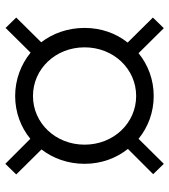

<svg xmlns="http://www.w3.org/2000/svg" viewBox="23 -722 636 722"><g transform="rotate(90 341.0 -361.0)"><path d="M85 -64 178 -158C222 -122 279 -100 341 -100C402 -100 458 -121 502 -157L596 -63L636 -104L542 -199C576 -243 596 -299 596 -361C596 -424 575 -480 540 -524L635 -619L596 -659L502 -564C458 -600 402 -621 341 -621C280 -621 224 -600 180 -564L86 -659L46 -618L140 -523C105 -479 85 -423 85 -361C85 -299 105 -242 139 -198L46 -104ZM341 -167C239 -167 158 -252 158 -361C158 -470 239 -555 341 -555C443 -555 524 -470 524 -361C524 -252 443 -167 341 -167Z"/></g></svg>

Font: Red Hat Display
Style: Regular
Weight: 400
Designer: Pentagram, MCKL
Foundry: Pentagram, MCKL
Version: Version 1.023